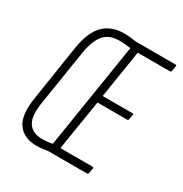

<svg xmlns="http://www.w3.org/2000/svg" viewBox="-157 -781 864 907"><g transform="rotate(30 275.0 -327.5)"><path d="M167 6Q98 6 65 -39.5Q32 -85 48 -185L95 -488Q109 -576 150 -618.5Q191 -661 262 -661Q280 -661 298 -659Q316 -657 329 -655H545Q552 -655 550 -648L545 -620Q543 -614 538 -614H362L321 -354H483Q490 -354 489 -348L484 -321Q483 -315 477 -315H315L271 -41H446Q454 -41 452 -34L447 -6Q446 0 440 0H227Q214 2 199.5 4Q185 6 167 6ZM172 -35Q190 -35 203.5 -36.5Q217 -38 230 -41L321 -615Q308 -617 292 -618.5Q276 -620 258 -620Q205 -620 176.5 -587.5Q148 -555 136 -484L89 -187Q75 -105 98.5 -70Q122 -35 172 -35Z"/></g></svg>

Font: Sofia Sans Extra Condensed Light
Style: Italic
Weight: 300
Italic angle: -9°
Version: Version 4.100